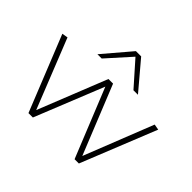

<svg xmlns="http://www.w3.org/2000/svg" viewBox="-173 -1028 1266 1266"><g transform="rotate(45 460.5 -395.0)"><path d="M225 0 13 -528 54 -535 247 -50 439 -532H482L676 -51L867 -535L907 -528L695 0H655L460 -482L266 0ZM272 -596 437 -790H486L650 -596H608L461 -762L312 -596Z"/></g></svg>

Font: Georama Extended ExtraLight
Style: Regular
Weight: 200
Width: 7
Designer: Jean-Baptiste Levee
Foundry: Production Type
Version: Version 1.000